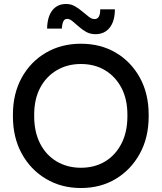

<svg xmlns="http://www.w3.org/2000/svg" viewBox="-20 -933 813 966"><path d="M387 13Q289 13 211.5 -33Q134 -79 89.5 -160Q45 -241 45 -348V-356Q45 -462 89.5 -542.5Q134 -623 211.5 -668Q289 -713 387 -713Q486 -713 562.5 -668Q639 -623 683.5 -542.5Q728 -462 728 -356V-348Q728 -241 683.5 -160Q639 -79 562.5 -33Q486 13 387 13ZM387 -89Q456 -89 508.5 -120.5Q561 -152 591 -210.5Q621 -269 621 -348V-356Q621 -434 591 -491Q561 -548 508.5 -579.5Q456 -611 387 -611Q319 -611 265.5 -579.5Q212 -548 182 -491Q152 -434 152 -356V-348Q152 -269 182 -210.5Q212 -152 265.5 -120.5Q319 -89 387 -89ZM460 -761Q434 -761 413.5 -772.5Q393 -784 376 -799.5Q359 -815 344.5 -826.5Q330 -838 318 -838Q304 -838 298 -824Q292 -810 291 -789H217Q218 -848 243 -880.5Q268 -913 313 -913Q337 -913 357 -901.5Q377 -890 394.5 -875Q412 -860 427 -848.5Q442 -837 455 -837Q472 -837 478.5 -851.5Q485 -866 484 -886H558Q558 -827 532 -794Q506 -761 460 -761Z"/></svg>

Font: SUSE Medium
Style: Regular
Weight: 500
Designer: Rene Bieder
Foundry: SUSE
Version: Version 1.000